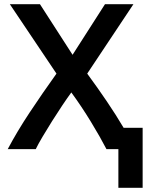

<svg xmlns="http://www.w3.org/2000/svg" viewBox="-20 -713 716 918"><path d="M546 185V0H489Q459 -58 414.5 -131Q370 -204 321 -271Q302 -245 277.5 -208.5Q253 -172 228.5 -133Q204 -94 183 -58.5Q162 -23 151 0H17Q62 -85 122 -175.5Q182 -266 250 -361L27 -693H171L327 -451L482 -693H618L397 -361Q447 -293 491 -228Q535 -163 571 -102H662V185Z"/></svg>

Font: Ubuntu Sans SemiBold
Style: Regular
Weight: 600
Designer: Dalton Maag Ltd
Foundry: Dalton Maag Ltd
Version: Version 1.006; ttfautohint (v1.8.4.7-5d5b)